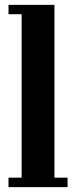

<svg xmlns="http://www.w3.org/2000/svg" viewBox="-20 -770 312 790"><path d="M15 0V-39H69V-711.5H15V-750H204V-39H258V0Z"/></svg>

Font: Imbue 10pt ExtraBold
Style: Regular
Weight: 800
Designer: Tyler Finck
Foundry: Etcetera Type Company
Version: Version 1.102; ttfautohint (v1.8.3)